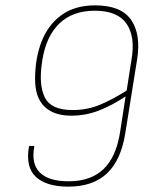

<svg xmlns="http://www.w3.org/2000/svg" viewBox="-20 -686 563 717"><path d="M235 11Q154 11 114.5 -25Q75 -61 88 -138Q88 -141 92 -141H105Q109 -141 108 -138Q96 -74 129 -41.5Q162 -9 236 -9Q318 -9 365.5 -53.5Q413 -98 428 -190L449 -326Q396 -291 347.5 -272.5Q299 -254 246 -254Q181 -254 146 -288Q111 -322 111 -391Q111 -469 135.5 -531.5Q160 -594 210 -630Q260 -666 335 -666Q432 -666 469.5 -612Q507 -558 492 -464L448 -189Q432 -88 379.5 -38.5Q327 11 235 11ZM251 -275Q307 -275 356 -296Q405 -317 453 -348L471 -463Q486 -549 452.5 -597.5Q419 -646 334 -646Q251 -646 201.5 -598Q152 -550 138 -461L137 -454Q124 -369 147.5 -322Q171 -275 251 -275Z"/></svg>

Font: Sofia Sans Semi Condensed Thin
Style: Italic
Weight: 250
Italic angle: -9°
Version: Version 4.100